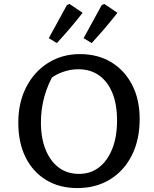

<svg xmlns="http://www.w3.org/2000/svg" viewBox="-20 -946 783 976"><path d="M373 10Q282 10 214.5 -31Q147 -72 110 -146.5Q73 -221 73 -322Q73 -425 113.5 -503.5Q154 -582 225 -626.5Q296 -671 386 -671Q478 -671 546 -629.5Q614 -588 652 -514Q690 -440 690 -341Q690 -236 650.5 -157Q611 -78 539.5 -34Q468 10 373 10ZM382 -62Q440 -62 483 -95Q526 -128 550.5 -189Q575 -250 575 -333Q575 -415 551.5 -473Q528 -531 484 -562.5Q440 -594 378 -594Q337 -594 296 -579Q255 -564 220 -534L261 -582Q188 -462 188 -324Q188 -244 212 -185Q236 -126 279 -94Q322 -62 382 -62ZM228 -752 320 -920 333 -926 400 -881Q369 -841 336 -802.5Q303 -764 269 -727ZM405 -752 497 -920 510 -926 577 -881Q546 -841 513 -802.5Q480 -764 446 -727Z"/></svg>

Font: Piazzolla Thin SemiBold
Style: Regular
Weight: 600
Version: Version 2.005